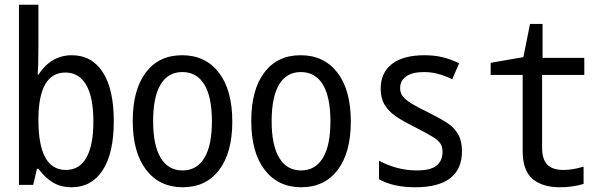

<svg xmlns="http://www.w3.org/2000/svg" viewBox="-20 -780 2540 810"><path d="M142 -68H136L120 0H60V-760H142V-576Q142 -502 139 -465H142Q196 -547 283 -547Q367 -547 413.5 -475.5Q460 -404 460 -269Q460 -133 413 -61.5Q366 10 282 10Q237 10 203.5 -10Q170 -30 142 -68ZM374 -267Q374 -370 343.5 -422Q313 -474 256 -474Q142 -474 142 -274Q142 -63 258 -63Q315 -63 344.5 -115Q374 -167 374 -267Z M540 -270Q540 -401 595 -474Q650 -547 748 -547Q847 -547 903.5 -473.5Q960 -400 960 -267Q960 -136 904.5 -63Q849 10 751 10Q653 10 596.5 -63.5Q540 -137 540 -270ZM874 -268Q874 -371 842 -423.5Q810 -476 749 -476Q689 -476 657.5 -423.5Q626 -371 626 -269Q626 -167 658 -114Q690 -61 750 -61Q810 -61 842 -113.5Q874 -166 874 -268Z M1040 -270Q1040 -401 1095 -474Q1150 -547 1248 -547Q1347 -547 1403.5 -473.5Q1460 -400 1460 -267Q1460 -136 1404.5 -63Q1349 10 1251 10Q1153 10 1096.5 -63.5Q1040 -137 1040 -270ZM1374 -268Q1374 -371 1342 -423.5Q1310 -476 1249 -476Q1189 -476 1157.5 -423.5Q1126 -371 1126 -269Q1126 -167 1158 -114Q1190 -61 1250 -61Q1310 -61 1342 -113.5Q1374 -166 1374 -268Z M1579 -24V-102Q1656 -61 1738 -61Q1797 -61 1822 -81.5Q1847 -102 1847 -140Q1847 -161 1837.5 -175Q1828 -189 1805 -203Q1782 -217 1728 -245Q1676 -271 1648 -290.5Q1620 -310 1603 -337.5Q1586 -365 1586 -405Q1586 -474 1634 -510.5Q1682 -547 1771 -547Q1811 -547 1845.5 -539Q1880 -531 1917 -513L1888 -446Q1853 -462 1825 -469Q1797 -476 1769 -476Q1720 -476 1694 -458Q1668 -440 1668 -408Q1668 -387 1680 -372.5Q1692 -358 1715.5 -343.5Q1739 -329 1792 -303Q1842 -278 1869.5 -259.5Q1897 -241 1913 -213Q1929 -185 1929 -142Q1929 -67 1879.5 -28.5Q1830 10 1732 10Q1638 10 1579 -24Z M2185 -143V-464H2050V-515L2188 -539L2216 -679H2269V-536H2445V-464H2267V-157Q2267 -108 2289 -85.5Q2311 -63 2357 -63Q2396 -63 2442 -77V-4Q2395 10 2342 10Q2268 10 2226.5 -25.5Q2185 -61 2185 -143Z"/></svg>

Font: Noto Sans Mono UI Cond
Style: Regular
Weight: 400
Width: 3
Monospace: yes
Designer: Monotype Design team
Foundry: Monotype Imaging Inc.
Version: Version 1.000